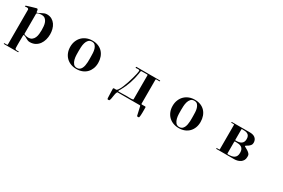

<svg xmlns="http://www.w3.org/2000/svg" viewBox="107 -1773 4786 3249"><g transform="rotate(30 2500.0 -148.0)"><path d="M257 -44 256 -43 253 -36Q253 -28 253 -6.5Q253 15 252.5 43Q252 71 252 102Q252 133 252 159.5Q252 186 253 203.5Q254 221 255 223Q264 235 276.5 237Q289 239 300 238Q311 237 319 237Q327 237 327 245Q327 253 319 253H48Q40 253 40 245Q40 237 50.5 236.5Q61 236 73.5 237Q86 238 96.5 237Q107 236 107 227V-456L105 -463Q98 -475 86 -477Q74 -479 62 -477.5Q50 -476 41 -475.5Q32 -475 32 -482Q32 -486 35.5 -489Q39 -492 42 -494Q44 -495 58.5 -499.5Q73 -504 93 -510.5Q113 -517 136 -523.5Q159 -530 179 -536Q199 -542 213 -545.5Q227 -549 229 -549Q242 -549 246 -539Q250 -529 251.5 -517.5Q253 -506 253.5 -496Q254 -486 260 -486Q275 -486 293 -495.5Q311 -505 332 -516.5Q353 -528 377 -537.5Q401 -547 427 -547Q483 -547 523.5 -523.5Q564 -500 590 -462.5Q616 -425 628.5 -376.5Q641 -328 641 -279Q641 -225 627 -173.5Q613 -122 584 -82Q555 -42 510.5 -17.5Q466 7 406 7Q383 7 365 -0.5Q347 -8 330.5 -17.5Q314 -27 298 -35.5Q282 -44 264 -47ZM260 -73Q260 -65 271 -60Q282 -55 296 -52Q310 -49 323.5 -47.5Q337 -46 343 -46Q390 -46 417.5 -67.5Q445 -89 459 -122Q473 -155 477 -194.5Q481 -234 481 -270Q481 -304 477.5 -343.5Q474 -383 461 -416.5Q448 -450 422 -472Q396 -494 350 -494Q342 -494 327 -492.5Q312 -491 297 -487.5Q282 -484 271 -477Q260 -470 260 -460Z M1040 -270Q1040 -331 1060.5 -382Q1081 -433 1117.5 -469.5Q1154 -506 1205 -526.5Q1256 -547 1317 -547Q1381 -547 1431 -526.5Q1481 -506 1515.5 -469Q1550 -432 1568.5 -380Q1587 -328 1587 -266Q1587 -205 1567.5 -155Q1548 -105 1513 -69Q1478 -33 1428 -13Q1378 7 1317 7Q1255 7 1204 -13Q1153 -33 1116.5 -69.5Q1080 -106 1060 -157Q1040 -208 1040 -270ZM1199 -279Q1199 -248 1200 -202.5Q1201 -157 1211.5 -115Q1222 -73 1246 -43Q1270 -13 1315 -13Q1347 -13 1367.5 -28.5Q1388 -44 1400.5 -69Q1413 -94 1419 -125.5Q1425 -157 1426.5 -189Q1428 -221 1427.5 -251Q1427 -281 1427 -302Q1427 -330 1425 -369Q1423 -408 1412.5 -443Q1402 -478 1380 -502.5Q1358 -527 1318 -527Q1274 -527 1249.5 -500Q1225 -473 1214 -434Q1203 -395 1201 -352.5Q1199 -310 1199 -279Z M2120 0Q2114 0 2111 7Q2101 26 2096.5 48Q2092 70 2088.5 92.5Q2085 115 2081.5 137Q2078 159 2069 179Q2066 187 2059 187Q2051 187 2041 188Q2031 189 2027 178Q2026 176 2025 162Q2024 148 2023.5 128.5Q2023 109 2022 85.5Q2021 62 2020.5 41Q2020 20 2019.5 4.5Q2019 -11 2019 -17Q2019 -23 2026 -25.5Q2033 -28 2042 -28.5Q2051 -29 2060 -28Q2069 -27 2073 -27Q2090 -27 2110 -57Q2130 -87 2150 -133Q2170 -179 2188.5 -235Q2207 -291 2221.5 -343Q2236 -395 2245 -436.5Q2254 -478 2254 -495Q2254 -506 2246 -510Q2238 -514 2227 -514.5Q2216 -515 2204.5 -513.5Q2193 -512 2186 -512Q2179 -512 2176 -515.5Q2173 -519 2172.5 -522.5Q2172 -526 2175 -529.5Q2178 -533 2183 -533H2639Q2647 -533 2647 -525Q2647 -516 2634.5 -516Q2622 -516 2607 -517Q2592 -518 2579.5 -517.5Q2567 -517 2567 -507V-37Q2567 -27 2580.5 -26.5Q2594 -26 2610.5 -27Q2627 -28 2641 -27.5Q2655 -27 2655 -17Q2655 -1 2655.5 26.5Q2656 54 2655.5 83.5Q2655 113 2653.5 139Q2652 165 2648 178Q2646 182 2644.5 184.5Q2643 187 2638 187Q2631 187 2619 187.5Q2607 188 2605 179L2566 8Q2564 0 2556 0ZM2284 -511Q2282 -510 2280 -503Q2278 -496 2277 -487Q2276 -478 2275 -470Q2274 -462 2274 -459Q2258 -356 2224.5 -257Q2191 -158 2140 -67Q2138 -65 2133 -57Q2128 -49 2123.5 -41Q2119 -33 2119 -26.5Q2119 -20 2128 -20Q2166 -20 2202.5 -21Q2239 -22 2277 -23Q2290 -23 2307 -22.5Q2324 -22 2342 -21.5Q2360 -21 2376 -22Q2392 -23 2404 -26Q2408 -28 2410.5 -29.5Q2413 -31 2413 -36V-503Q2413 -513 2403 -513Q2397 -513 2378.5 -513Q2360 -513 2340 -513Q2320 -513 2303.5 -512.5Q2287 -512 2284 -511Z M3040 -270Q3040 -331 3060.5 -382Q3081 -433 3117.5 -469.5Q3154 -506 3205 -526.5Q3256 -547 3317 -547Q3381 -547 3431 -526.5Q3481 -506 3515.5 -469Q3550 -432 3568.5 -380Q3587 -328 3587 -266Q3587 -205 3567.5 -155Q3548 -105 3513 -69Q3478 -33 3428 -13Q3378 7 3317 7Q3255 7 3204 -13Q3153 -33 3116.5 -69.5Q3080 -106 3060 -157Q3040 -208 3040 -270ZM3199 -279Q3199 -248 3200 -202.5Q3201 -157 3211.5 -115Q3222 -73 3246 -43Q3270 -13 3315 -13Q3347 -13 3367.5 -28.5Q3388 -44 3400.5 -69Q3413 -94 3419 -125.5Q3425 -157 3426.5 -189Q3428 -221 3427.5 -251Q3427 -281 3427 -302Q3427 -330 3425 -369Q3423 -408 3412.5 -443Q3402 -478 3380 -502.5Q3358 -527 3318 -527Q3274 -527 3249.5 -500Q3225 -473 3214 -434Q3203 -395 3201 -352.5Q3199 -310 3199 -279Z M4048 -7Q4040 -7 4040 -15Q4040 -23 4049.5 -23.5Q4059 -24 4070 -23Q4081 -22 4090.5 -23Q4100 -24 4100 -33V-507Q4100 -516 4090.5 -517Q4081 -518 4070 -517Q4059 -516 4049.5 -516.5Q4040 -517 4040 -525Q4040 -533 4048 -533H4400Q4429 -533 4455 -526Q4481 -519 4500 -504Q4519 -489 4530 -466Q4541 -443 4541 -411Q4541 -381 4525 -361.5Q4509 -342 4490.5 -329Q4472 -316 4456 -307.5Q4440 -299 4440 -290Q4440 -288 4448 -284Q4456 -280 4458 -278Q4480 -266 4502 -253Q4524 -240 4542 -223Q4552 -213 4557.5 -205Q4563 -197 4565.5 -188.5Q4568 -180 4568 -170Q4568 -160 4568 -147Q4568 -111 4552.5 -84.5Q4537 -58 4512.5 -41Q4488 -24 4456.5 -15.5Q4425 -7 4393 -7ZM4247 -300Q4247 -294 4253.5 -293.5Q4260 -293 4264 -293Q4294 -293 4320 -298Q4346 -303 4365.5 -316Q4385 -329 4396 -351Q4407 -373 4407 -407Q4407 -444 4395 -465.5Q4383 -487 4362 -498Q4341 -509 4313.5 -511.5Q4286 -514 4256 -514Q4247 -514 4247 -507ZM4253 -27Q4257 -26 4260 -25.5Q4263 -25 4267 -25Q4301 -25 4330 -30Q4359 -35 4380.5 -48.5Q4402 -62 4414.5 -86.5Q4427 -111 4427 -150Q4427 -190 4415 -214.5Q4403 -239 4382 -252Q4361 -265 4331.5 -269.5Q4302 -274 4268 -274Q4263 -274 4255 -272.5Q4247 -271 4247 -263V-37L4250 -30Z"/></g></svg>

Font: SoukouMincho
Style: Regular
Weight: 400
Designer: Dr. Ken Lunde (project architect, glyph set definition & overall production); Masataka HATTORI  (production & ideograph 
Foundry: Adobe Systems Incorporated
Version: Version 1.00